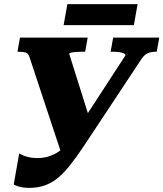

<svg xmlns="http://www.w3.org/2000/svg" viewBox="-20 -891 786 924"><path d="M385.2 -190.6Q350.4 -138.6 320.5 -100.2Q290.6 -61.8 260.9 -36.7Q231.2 -11.6 197 0.8Q162.8 13.2 119.4 13.2Q95 13.2 75.8 8.3Q56.6 3.4 46 -3L72.4 -152.4Q77.4 -149.4 88.5 -144.2Q99.6 -139 118.2 -134.6Q136.8 -130.2 161.2 -130.2Q181.2 -130.2 201.7 -134.8Q222.2 -139.4 243.9 -150.4Q265.6 -161.4 287.2 -181.6Q308.8 -201.8 329.6 -234L583.4 -624Q584.4 -630 576 -634Q567.6 -638 554 -640Q540.4 -642 525.6 -642H512.4L524.6 -710H746.4L734.2 -642H729.2Q709.6 -642 692.1 -635.2Q674.6 -628.4 658.8 -604ZM416.8 -302.2 282.4 -131.4 122 -616Q115.8 -634.8 103 -638.4Q90.2 -642 69 -642H64L76.2 -710H402L389.8 -642H372.8Q360.2 -642 346.4 -641Q332.6 -640 323.3 -638Q314 -636 313 -632ZM304.2 -871H642.2L624.2 -770H286.2Z"/></svg>

Font: Roboto Serif 20pt
Style: Italic
Weight: 400
Italic angle: -10°
Designer: Greg Gazdowicz
Foundry: Commercial Type
Version: Version 1.008